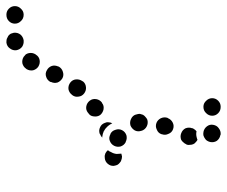

<svg xmlns="http://www.w3.org/2000/svg" viewBox="-76 -532 724 613"><g transform="rotate(-90 286.5 -226.0)"><path d="M279 89Q279 78 271 70Q263 61 252 61H251Q239 61 231 70Q223 78 223 89Q223 100 231 108Q239 116 251 116H252Q263 116 271 108Q279 100 279 89ZM194 92Q196 81 189 72Q182 63 171 61Q171 61 170 61Q165 60 160 61Q154 63 150 66Q145 69 143 73Q140 78 139 83Q137 95 143 104Q150 113 161 115Q162 115 163 116Q174 117 183 110Q192 104 194 92ZM131 7 132 6Q134 1 138 -3Q141 -7 146 -10Q151 -12 157 -12Q162 -12 167 -10Q178 -6 183 4Q187 15 183 25V27Q181 30 179 33Q177 36 173 39Q165 37 156 39Q151 40 146 42Q142 40 138 36Q134 33 132 28Q130 23 130 17Q129 12 131 7ZM180 -36Q191 -32 201 -37Q211 -42 215 -52L216 -53Q220 -64 215 -75Q210 -85 200 -89Q189 -93 179 -88Q168 -84 164 -73V-72Q160 -61 165 -51Q169 -40 180 -36ZM210 -118Q215 -120 219 -124Q223 -127 226 -132Q228 -137 229 -142Q229 -148 227 -153V-154Q224 -165 213 -170Q203 -175 192 -172Q182 -168 176 -158Q171 -148 175 -137V-136Q179 -125 189 -120Q199 -115 210 -118ZM177 -199Q182 -209 178 -220Q175 -231 165 -236H164Q153 -242 143 -238Q132 -234 127 -224Q122 -214 125 -203Q129 -192 139 -187H140Q150 -182 161 -185Q172 -189 177 -199ZM94 -199H93Q87 -199 82 -201Q77 -202 73 -206Q69 -209 66 -214Q64 -219 63 -225Q62 -236 70 -245Q77 -253 88 -254H90Q96 -255 103 -252Q109 -249 113 -244Q109 -240 107 -234Q102 -226 101 -216Q101 -209 102 -201Q100 -201 98 -200Q96 -200 94 -199ZM164 -269 165 -270Q176 -274 186 -269Q196 -265 200 -254Q203 -248 202 -242Q202 -236 199 -230Q195 -238 190 -244Q183 -252 175 -256L174 -257Q165 -261 156 -262Q154 -262 153 -262Q155 -264 158 -266Q161 -268 164 -269ZM225 -269Q228 -265 233 -262Q238 -259 243 -258Q249 -257 254 -258Q259 -259 264 -263H265Q274 -270 276 -281Q278 -293 271 -302Q264 -311 253 -313Q242 -315 233 -308L232 -307Q222 -301 221 -290Q219 -278 225 -269ZM294 -320Q303 -313 314 -314Q326 -315 333 -324V-325Q340 -334 339 -346Q338 -357 329 -364Q320 -371 308 -370Q297 -368 290 -359L289 -358Q282 -349 284 -338Q285 -327 294 -320ZM343 -389Q353 -384 364 -388Q374 -391 380 -401V-402Q385 -413 382 -423Q378 -434 368 -439Q358 -445 347 -441Q337 -438 331 -428V-426Q326 -416 329 -405Q333 -395 343 -389ZM380 -466Q390 -460 401 -462Q412 -464 418 -474L419 -475Q422 -480 423 -485Q424 -490 423 -496Q422 -501 419 -506Q415 -510 411 -513Q401 -519 390 -517Q379 -514 373 -505L372 -504Q366 -494 368 -483Q371 -472 380 -466ZM432 -537Q434 -525 443 -518Q452 -512 463 -513Q464 -513 464 -513Q475 -515 482 -523Q489 -532 488 -544Q487 -549 485 -554Q482 -559 478 -562Q473 -565 468 -567Q463 -568 458 -568Q457 -568 456 -568Q444 -566 438 -557Q431 -548 432 -537ZM573 -541Q573 -530 565 -522Q557 -513 546 -513H545Q533 -513 525 -522Q517 -530 517 -541Q517 -552 525 -560Q533 -568 545 -568H546Q557 -568 565 -560Q573 -552 573 -541Z"/></g></svg>

Font: FRB American Cursive Guidelines Dotted Ultra
Style: Bold Italic
Weight: 1000
Italic angle: -25°
Version: Version 2.0;Modular Font Editor K font №1